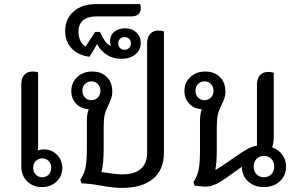

<svg xmlns="http://www.w3.org/2000/svg" viewBox="-20 -905 1452 937"><path d="M284 -85Q284 -45 255.5 -18.5Q227 8 185 8Q141 8 112.5 -20Q84 -48 84 -92V-495Q84 -523 98.5 -539.5Q113 -556 139 -556Q153 -556 166 -552V-197Q166 -179 164 -170Q178 -176 194 -176Q232 -176 258 -150Q284 -124 284 -85ZM230 -86Q230 -106 217.5 -119Q205 -132 186 -132Q167 -132 154.5 -119Q142 -106 142 -86Q142 -66 154.5 -53Q167 -40 186 -40Q205 -40 217.5 -53Q230 -66 230 -86Z M780 -752V-160Q780 -76 726.5 -32Q673 12 575 12Q532 12 468 0Q410 -10 378 -10L372 -28Q391 -56 397.5 -88Q404 -120 404 -180V-315Q404 -350 413 -372Q375 -374 351.5 -399Q328 -424 328 -461Q328 -502 357 -529Q386 -556 430 -556Q474 -556 501 -529.5Q528 -503 528 -457Q528 -440 523.5 -427Q519 -414 507 -388Q495 -364 490.5 -343Q486 -322 486 -283V-180Q486 -106 475 -65Q487 -64 514 -60Q552 -54 576 -54Q637 -54 667.5 -81Q698 -108 698 -160V-695Q698 -723 712.5 -739.5Q727 -756 753 -756Q767 -756 780 -752ZM426 -416Q445 -416 457.5 -429Q470 -442 470 -462Q470 -482 457.5 -495Q445 -508 426 -508Q407 -508 394.5 -495Q382 -482 382 -462Q382 -442 394.5 -429Q407 -416 426 -416Z M667 -695Q667 -661 640.5 -639.5Q614 -618 572 -618Q531 -618 500.5 -638Q470 -658 454 -690L417 -628Q361 -635 329.5 -669Q298 -703 298 -754Q298 -813 339 -849Q380 -885 449 -885H664Q667 -875 667 -864Q667 -846 655 -835.5Q643 -825 622 -825H451Q408 -825 385.5 -806Q363 -787 363 -750Q363 -724 373 -705Q383 -686 398 -678L444 -749H468Q482 -719 493 -703.5Q504 -688 522 -681Q517 -694 517 -705Q517 -732 537.5 -749.5Q558 -767 590 -767Q624 -767 645.5 -746.5Q667 -726 667 -695ZM619 -693Q619 -707 610 -715.5Q601 -724 588 -724Q574 -724 565.5 -715.5Q557 -707 557 -693Q557 -680 565.5 -671Q574 -662 588 -662Q601 -662 610 -671Q619 -680 619 -693Z M1376 -92Q1376 -48 1345.5 -20Q1315 8 1268 8Q1221 8 1191 -19.5Q1161 -47 1160 -91L1152 -85Q1074 -28 1043 -11Q1012 6 980 6Q972 6 956 4Q942 2 930 2L924 -16Q943 -44 949.5 -77Q956 -110 956 -170V-315Q956 -350 965 -372Q927 -374 903.5 -399Q880 -424 880 -461Q880 -502 909 -529Q938 -556 982 -556Q1026 -556 1053 -529.5Q1080 -503 1080 -457Q1080 -440 1075.5 -426.5Q1071 -413 1059 -388Q1047 -364 1042.5 -343Q1038 -322 1038 -283V-174Q1038 -114 1031 -75Q1062 -93 1114 -130Q1164 -165 1186.5 -177.5Q1209 -190 1234 -194V-493Q1234 -521 1248.5 -537.5Q1263 -554 1289 -554Q1303 -554 1316 -550V-240Q1316 -207 1308 -186Q1339 -175 1357.5 -150Q1376 -125 1376 -92ZM978 -416Q997 -416 1009.5 -429Q1022 -442 1022 -462Q1022 -482 1009.5 -495Q997 -508 978 -508Q959 -508 946.5 -495Q934 -482 934 -462Q934 -442 946.5 -429Q959 -416 978 -416ZM1318 -92Q1318 -115 1304 -129.5Q1290 -144 1268 -144Q1246 -144 1232 -129.5Q1218 -115 1218 -92Q1218 -69 1232 -54.5Q1246 -40 1268 -40Q1290 -40 1304 -54.5Q1318 -69 1318 -92Z"/></svg>

Font: Thasadith
Style: Bold
Weight: 700
Designer: Cadson Demak Co.,Ltd.
Foundry: Cadson Demak Co.,Ltd.
Version: Version 1.000; ttfautohint (v1.6)